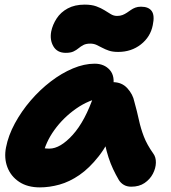

<svg xmlns="http://www.w3.org/2000/svg" viewBox="-20 -802 741 832"><path d="M153 10Q99 10 63 -14Q27 -38 12 -77.5Q-3 -117 6 -163Q16 -215 44.5 -267.5Q73 -320 113 -366.5Q153 -413 200 -449Q247 -485 296 -505.5Q345 -526 390 -526Q432 -526 456 -498.5Q480 -471 469 -420Q466 -403 454.5 -393.5Q443 -384 429 -381Q365 -370 309.5 -331Q254 -292 215.5 -238.5Q177 -185 165 -127Q163 -113 162.5 -101.5Q162 -90 164 -73L112 -187Q134 -170 152 -164Q170 -158 194 -158Q241 -158 295 -217.5Q349 -277 388 -392Q397 -418 421 -432Q445 -446 469 -446Q508 -446 532 -419.5Q556 -393 562 -362Q574 -319 582 -282Q590 -245 603.5 -210Q617 -175 644 -137Q656 -121 655.5 -97Q655 -73 642.5 -49Q630 -25 606.5 -9Q583 7 549 7Q530 7 516.5 -1Q503 -9 495 -22Q481 -46 470 -69.5Q459 -93 450.5 -119Q442 -145 435 -177Q428 -209 421 -249L482 -255Q448 -176 407.5 -124.5Q367 -73 324 -43.5Q281 -14 237.5 -2Q194 10 153 10ZM265 -573Q228 -573 211.5 -601Q195 -629 202 -666Q208 -695 225.5 -722Q243 -749 273.5 -765.5Q304 -782 347 -782Q377 -782 397.5 -774.5Q418 -767 433 -757.5Q448 -748 460.5 -740.5Q473 -733 487 -733Q501 -733 511 -737Q521 -741 530 -747Q539 -753 547.5 -759Q556 -765 566.5 -769Q577 -773 591 -773Q624 -773 637.5 -754Q651 -735 642 -693Q632 -642 590.5 -609.5Q549 -577 492 -577Q468 -577 452 -582.5Q436 -588 423 -595Q410 -602 398 -607.5Q386 -613 371 -613Q353 -613 341.5 -607Q330 -601 320.5 -593Q311 -585 298.5 -579Q286 -573 265 -573Z"/></svg>

Font: Shantell Sans ExtraBold
Style: Italic
Weight: 800
Italic angle: -11°
Designer: Stephen Nixon, Anya Danilova, Shantell Martin
Foundry: Arrow Type
Version: Version 1.011;[c5ecc13dd]